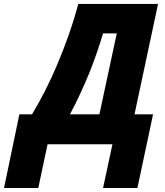

<svg xmlns="http://www.w3.org/2000/svg" viewBox="-123 -734 841 977"><path d="M-102.5 222.7 -24.4 -152.3H40Q73.2 -207 105.7 -270.8Q138.2 -334.5 168.5 -406Q198.7 -477.5 226.1 -554.9Q253.4 -632.3 275.4 -713.9H681.2L561.5 -152.3H655.8L576.2 222.7H401.4L449.2 0H119.1L71.8 222.7ZM232.9 -152.3H382.8L471.2 -564H401.4Q386.2 -513.2 368.2 -460.9Q350.1 -408.7 328.9 -356.9Q307.6 -305.2 283.7 -253.7Q259.8 -202.1 232.9 -152.3Z"/></svg>

Font: Open Sans SemiCondensed ExtraBold
Style: Italic
Weight: 800
Width: 4
Italic angle: -12°
Designer: Monotype Design Team
Foundry: Monotype Imaging Inc.
Version: Version 3.003